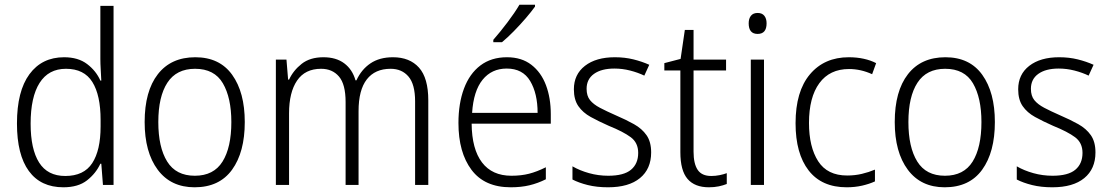

<svg xmlns="http://www.w3.org/2000/svg" viewBox="-20 -785 4711 815"><path d="M249 10Q153 10 102.5 -59Q52 -128 52 -261Q52 -398 105 -470Q158 -542 252 -542Q312 -542 350 -513Q388 -484 406 -443H410Q409 -466 407.5 -490.5Q406 -515 406 -535V-760H462V0H417L410 -90H406Q387 -49 349.5 -19.5Q312 10 249 10ZM257 -38Q336 -38 371.5 -92.5Q407 -147 407 -248V-276Q407 -381 372 -437Q337 -493 260 -493Q186 -493 148 -433Q110 -373 110 -260Q110 -152 146 -95Q182 -38 257 -38Z M1019 -267Q1019 -139 965 -64.5Q911 10 806 10Q705 10 649.5 -64.5Q594 -139 594 -267Q594 -398 650 -470Q706 -542 809 -542Q912 -542 965.5 -467.5Q1019 -393 1019 -267ZM652 -267Q652 -160 689.5 -99.5Q727 -39 807 -39Q887 -39 924.5 -99Q962 -159 962 -267Q962 -370 926 -431.5Q890 -493 808 -493Q729 -493 690.5 -434Q652 -375 652 -267Z M1648 -542Q1719 -542 1758.5 -498Q1798 -454 1798 -359V0H1742V-355Q1742 -427 1714 -460Q1686 -493 1638 -493Q1572 -493 1537 -448Q1502 -403 1502 -313V0H1447V-352Q1447 -427 1419 -460Q1391 -493 1343 -493Q1275 -493 1241 -443Q1207 -393 1207 -304V0H1151V-532H1196L1203 -447H1207Q1225 -486 1260.5 -514Q1296 -542 1353 -542Q1407 -542 1441.5 -516Q1476 -490 1489 -444H1493Q1514 -490 1552.5 -516Q1591 -542 1648 -542Z M2132 -542Q2194 -542 2235.5 -510Q2277 -478 2297.5 -423.5Q2318 -369 2318 -300V-260H1982Q1983 -152 2026 -95.5Q2069 -39 2151 -39Q2192 -39 2225.5 -47.5Q2259 -56 2297 -75V-24Q2263 -7 2227.5 1.5Q2192 10 2148 10Q2037 10 1981.5 -64Q1926 -138 1926 -263Q1926 -346 1949.5 -409Q1973 -472 2019 -507Q2065 -542 2132 -542ZM2131 -494Q2067 -494 2028.5 -446.5Q1990 -399 1984 -306H2262Q2262 -388 2230.5 -441Q2199 -494 2131 -494ZM2251 -757Q2236 -736 2212 -708Q2188 -680 2161 -652.5Q2134 -625 2111 -606H2074V-616Q2103 -649 2134 -690Q2165 -731 2185 -765H2251Z M2744 -138Q2744 -68 2696.5 -29Q2649 10 2561 10Q2513 10 2475 0.5Q2437 -9 2410 -23V-79Q2441 -61 2480.5 -50Q2520 -39 2562 -39Q2628 -39 2658.5 -64.5Q2689 -90 2689 -136Q2689 -179 2657.5 -202.5Q2626 -226 2564 -251Q2521 -270 2487.5 -288.5Q2454 -307 2435 -334.5Q2416 -362 2416 -406Q2416 -469 2463 -505.5Q2510 -542 2590 -542Q2632 -542 2668.5 -533Q2705 -524 2736 -510L2715 -464Q2688 -477 2655 -485.5Q2622 -494 2588 -494Q2533 -494 2501.5 -471.5Q2470 -449 2470 -408Q2470 -378 2484.5 -360Q2499 -342 2526.5 -327.5Q2554 -313 2595 -295Q2637 -277 2671 -258Q2705 -239 2724.5 -211Q2744 -183 2744 -138Z M2999 -38Q3017 -38 3034.5 -41.5Q3052 -45 3065 -50V-4Q3050 2 3031 6Q3012 10 2989 10Q2929 10 2898.5 -25.5Q2868 -61 2868 -139V-486H2800V-517L2869 -535L2887 -658H2924V-532H3062V-486H2924V-141Q2924 -90 2941.5 -64Q2959 -38 2999 -38Z M3196 -730Q3215 -730 3224.5 -718Q3234 -706 3234 -686Q3234 -641 3196 -641Q3158 -641 3158 -686Q3158 -706 3167.5 -718Q3177 -730 3196 -730ZM3223 -532V0H3167V-532Z M3574 10Q3468 10 3412.5 -61.5Q3357 -133 3357 -262Q3357 -397 3418 -469.5Q3479 -542 3583 -542Q3617 -542 3646.5 -535.5Q3676 -529 3699 -517L3682 -470Q3634 -492 3584 -492Q3502 -492 3458 -432Q3414 -372 3414 -263Q3414 -161 3453 -100.5Q3492 -40 3576 -40Q3609 -40 3638.5 -47Q3668 -54 3694 -65V-15Q3670 -4 3639.5 3Q3609 10 3574 10Z M4203 -267Q4203 -139 4149 -64.5Q4095 10 3990 10Q3889 10 3833.5 -64.5Q3778 -139 3778 -267Q3778 -398 3834 -470Q3890 -542 3993 -542Q4096 -542 4149.5 -467.5Q4203 -393 4203 -267ZM3836 -267Q3836 -160 3873.5 -99.5Q3911 -39 3991 -39Q4071 -39 4108.5 -99Q4146 -159 4146 -267Q4146 -370 4110 -431.5Q4074 -493 3992 -493Q3913 -493 3874.5 -434Q3836 -375 3836 -267Z M4630 -138Q4630 -68 4582.5 -29Q4535 10 4447 10Q4399 10 4361 0.5Q4323 -9 4296 -23V-79Q4327 -61 4366.5 -50Q4406 -39 4448 -39Q4514 -39 4544.5 -64.5Q4575 -90 4575 -136Q4575 -179 4543.5 -202.5Q4512 -226 4450 -251Q4407 -270 4373.5 -288.5Q4340 -307 4321 -334.5Q4302 -362 4302 -406Q4302 -469 4349 -505.5Q4396 -542 4476 -542Q4518 -542 4554.5 -533Q4591 -524 4622 -510L4601 -464Q4574 -477 4541 -485.5Q4508 -494 4474 -494Q4419 -494 4387.5 -471.5Q4356 -449 4356 -408Q4356 -378 4370.5 -360Q4385 -342 4412.5 -327.5Q4440 -313 4481 -295Q4523 -277 4557 -258Q4591 -239 4610.5 -211Q4630 -183 4630 -138Z"/></svg>

Font: Noto Sans Sinhala SemiCondensed Light
Style: Regular
Weight: 300
Width: 4
Designer: Jelle Bosma - Monotype Design Team
Foundry: Monotype Imaging Inc.
Version: Version 2.006; ttfautohint (v1.8.4.7-5d5b)